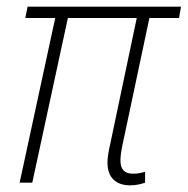

<svg xmlns="http://www.w3.org/2000/svg" viewBox="-20 -549 564 577"><path d="M371 8C389 8 404 4 416 0V-33C408 -30 395 -27 380 -27C354 -27 342 -40 342 -66C342 -79 344 -94 348 -113L429 -495H518L524 -529H63L56 -495H146L39 0H77L184 -495H391L311 -115C306 -93 303 -75 303 -60C303 -15 329 8 371 8Z"/></svg>

Font: Noto Sans SemiCondensed ExtraLight
Style: Italic
Weight: 200
Width: 4
Italic angle: -12°
Designer: Monotype Design Team
Foundry: Monotype Imaging Inc.
Version: Version 2.013